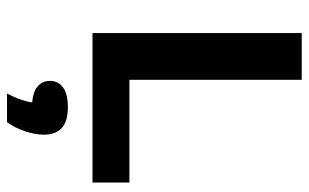

<svg xmlns="http://www.w3.org/2000/svg" viewBox="-186 -449 878 546"><g transform="rotate(90 253.0 -176.0)"><path d="M74 0V-595H207V-105H499V0ZM246 243Q262 211.5 267.8 189Q273.5 166.5 273.5 143.5L297 172H286.5Q246.5 172 228.2 158Q210 144 210 121Q210 97.5 228.5 83.8Q247 70 285.5 70Q325.5 70 344.2 87.5Q363 105 363 137.5Q363 162.5 353.5 191.2Q344 220 327.5 243Z"/></g></svg>

Font: Encode Sans SC Condensed Thin SemiBold
Style: Regular
Weight: 600
Version: Version 3.002